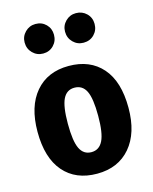

<svg xmlns="http://www.w3.org/2000/svg" viewBox="-121 -877 775 973"><g transform="rotate(-15 267.0 -390.0)"><path d="M506 -265Q506 -133 442 -58Q378 17 267 17Q155 17 92 -56Q29 -129 29 -266Q29 -399 92.5 -473.5Q156 -548 267 -548Q379 -548 442.5 -475.5Q506 -403 506 -265ZM188 -266Q188 -174 207 -135Q226 -96 267 -96Q308 -96 327.5 -135.5Q347 -175 347 -265Q347 -357 328 -395.5Q309 -434 267 -434Q226 -434 207 -395Q188 -356 188 -266ZM237 -720Q237 -687 215 -664.5Q193 -642 160 -642Q128 -642 105.5 -664.5Q83 -687 83 -720Q83 -752 105.5 -774.5Q128 -797 160 -797Q193 -797 215 -775Q237 -753 237 -720ZM450 -720Q450 -687 428 -664.5Q406 -642 372 -642Q340 -642 317.5 -664.5Q295 -687 295 -720Q295 -752 317.5 -774.5Q340 -797 372 -797Q405 -797 427.5 -775Q450 -753 450 -720Z"/></g></svg>

Font: Fira Sans Condensed
Style: Bold
Weight: 700
Width: 3
Designer: bBox Type GmbH & Carrois Corporate GbR & Edenspiekermann AG
Foundry: bBox Type GmbH & Carrois Corporate GbR & Edenspiekermann AG
Version: Version 4.301